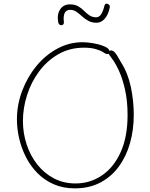

<svg xmlns="http://www.w3.org/2000/svg" viewBox="-20 -1015 824 1055"><path d="M541 -765Q561 -758 571 -750.5Q581 -743 581 -730Q581 -727 579.5 -723.5Q578 -720 574 -718.5Q570 -717 563.5 -719Q557 -721 547 -728Q534 -737 507 -745Q480 -753 442 -753Q363 -753 300.5 -717Q238 -681 194.5 -622Q151 -563 128.5 -492Q106 -421 106 -350Q106 -283 126.5 -221Q147 -159 185 -111Q223 -63 276 -35Q329 -7 395 -7Q475 -7 540 -51Q605 -95 643 -179Q681 -263 681 -383Q681 -459 667.5 -520Q654 -581 634.5 -624Q615 -667 598 -689Q585 -708 580 -714.5Q575 -721 575 -728Q575 -729 576 -731Q577 -733 579 -734.5Q581 -736 584 -737Q587 -738 591 -738Q603 -737 613 -724.5Q623 -712 631 -697Q639 -682 646 -671Q683 -613 699 -537Q715 -461 715 -384Q715 -302 694.5 -229Q674 -156 633 -100Q592 -44 531.5 -12Q471 20 391 20Q327 20 275.5 -2.5Q224 -25 186 -63.5Q148 -102 123 -151Q98 -200 85.5 -253.5Q73 -307 73 -359Q73 -439 101.5 -515Q130 -591 179.5 -651.5Q229 -712 294.5 -747.5Q360 -783 433 -783Q460 -783 491.5 -777.5Q523 -772 541 -765ZM510 -890Q485 -890 465.5 -900.5Q446 -911 430.5 -925.5Q415 -940 399.5 -950.5Q384 -961 366 -961Q323 -961 331 -894Q332 -886 328 -881.5Q324 -877 318.5 -876.5Q313 -876 307.5 -879.5Q302 -883 300 -892Q292 -936 310.5 -963.5Q329 -991 364 -991Q391 -991 409.5 -980.5Q428 -970 442 -955.5Q456 -941 471.5 -930.5Q487 -920 509 -920Q524 -920 535 -935.5Q546 -951 554 -984Q556 -992 561 -994Q566 -996 572 -993.5Q578 -991 581.5 -986Q585 -981 583 -973Q575 -934 555.5 -912Q536 -890 510 -890Z"/></svg>

Font: Playpen Sans Thin
Style: Regular
Weight: 250
Designer: Laura Meseguer, Veronika Burian, José Scaglione
Foundry: TypeTogether
Version: Version 1.001